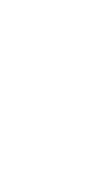

<svg xmlns="http://www.w3.org/2000/svg" viewBox="-20 -470 440 840"><path d="M200 -50Q200 -50 200 -50Q200 -50 200 -50Q200 -50 200 -50Q200 -50 200 -50Q200 -50 200 -50Q200 -50 200 -50Q200 -50 200 -50Q200 -50 200 -50Q200 -50 200 -50Q200 -50 200 -50Q200 -50 200 -50Q200 -50 200 -50ZM300 -150Q300 -150 300 -150Q300 -150 300 -150Q300 -150 300 -150Q300 -150 300 -150Q300 -150 300 -150Q300 -150 300 -150Q300 -150 300 -150Q300 -150 300 -150Q300 -150 300 -150Q300 -150 300 -150Q300 -150 300 -150Q300 -150 300 -150ZM300 -450Q300 -450 300 -450Q300 -450 300 -450Q300 -450 300 -450Q300 -450 300 -450Q300 -450 300 -450Q300 -450 300 -450Q300 -450 300 -450Q300 -450 300 -450Q300 -450 300 -450Q300 -450 300 -450Q300 -450 300 -450Q300 -450 300 -450ZM200 -250Q200 -250 200 -250Q200 -250 200 -250Q200 -250 200 -250Q200 -250 200 -250Q200 -250 200 -250Q200 -250 200 -250Q200 -250 200 -250Q200 -250 200 -250Q200 -250 200 -250Q200 -250 200 -250Q200 -250 200 -250Q200 -250 200 -250ZM100 -50Q100 -50 100 -50Q100 -50 100 -50Q100 -50 100 -50Q100 -50 100 -50Q100 -50 100 -50Q100 -50 100 -50Q100 -50 100 -50Q100 -50 100 -50Q100 -50 100 -50Q100 -50 100 -50Q100 -50 100 -50Q100 -50 100 -50ZM200 -450Q200 -450 200 -450Q200 -450 200 -450Q200 -450 200 -450Q200 -450 200 -450Q200 -450 200 -450Q200 -450 200 -450Q200 -450 200 -450Q200 -450 200 -450Q200 -450 200 -450Q200 -450 200 -450Q200 -450 200 -450Q200 -450 200 -450ZM100 -350Q100 -350 100 -350Q100 -350 100 -350Q100 -350 100 -350Q100 -350 100 -350Q100 -350 100 -350Q100 -350 100 -350Q100 -350 100 -350Q100 -350 100 -350Q100 -350 100 -350Q100 -350 100 -350Q100 -350 100 -350Q100 -350 100 -350ZM100 150Q100 150 100 150Q100 150 100 150Q100 150 100 150Q100 150 100 150Q100 150 100 150Q100 150 100 150Q100 150 100 150Q100 150 100 150Q100 150 100 150Q100 150 100 150Q100 150 100 150Q100 150 100 150ZM200 150Q200 150 200 150Q200 150 200 150Q200 150 200 150Q200 150 200 150Q200 150 200 150Q200 150 200 150Q200 150 200 150Q200 150 200 150Q200 150 200 150Q200 150 200 150Q200 150 200 150Q200 150 200 150ZM200 250Q200 250 200 250Q200 250 200 250Q200 250 200 250Q200 250 200 250Q200 250 200 250Q200 250 200 250Q200 250 200 250Q200 250 200 250Q200 250 200 250Q200 250 200 250Q200 250 200 250Q200 250 200 250ZM100 350Q100 350 100 350Q100 350 100 350Q100 350 100 350Q100 350 100 350Q100 350 100 350Q100 350 100 350Q100 350 100 350Q100 350 100 350Q100 350 100 350Q100 350 100 350Q100 350 100 350Q100 350 100 350Z"/></svg>

Font: TINY 5x3
Style: Regular
Weight: 400
Designer: Jack Halten Fahnestock
Foundry: Velvetyne Type Foundry
Version: Version 1.002